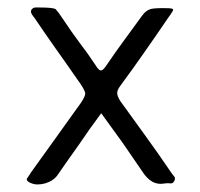

<svg xmlns="http://www.w3.org/2000/svg" viewBox="-20 -817 538 516"><path d="M252 -512.7Q220.7 -470.7 192.4 -428.7Q163.1 -387.7 134.8 -346.7Q124 -331.1 101.6 -324.2Q90.8 -321.3 81.1 -321.3Q71.3 -321.3 62.5 -325.2Q52.7 -329.1 51.8 -335Q51.8 -336.9 53.7 -338.9Q58.6 -345.7 62.5 -352.5Q93.8 -395.5 125 -439.5Q156.2 -482.4 186.5 -525.4Q209 -554.7 209 -565.4Q209 -575.2 186.5 -605.5Q158.2 -646.5 128.9 -687.5Q100.6 -727.5 72.3 -769.5Q68.4 -773.4 65.4 -779.3Q61.5 -785.2 64.5 -791Q68.4 -795.9 74.2 -796.9Q81.1 -796.9 85.9 -796.9Q124 -796.9 129.9 -792Q135.7 -786.1 149.4 -765.6Q169.9 -734.4 192.4 -704.1Q215.8 -673.8 236.3 -642.6Q246.1 -626 252.9 -627.9Q258.8 -629.9 267.6 -643.6Q290 -676.8 314.5 -710Q337.9 -742.2 362.3 -775.4Q372.1 -789.1 385.7 -793Q399.4 -795.9 432.6 -794.9Q450.2 -794.9 443.4 -786.1Q437.5 -776.4 431.6 -768.6Q400.4 -722.7 368.2 -676.8Q336.9 -631.8 303.7 -586.9Q294.9 -575.2 294.9 -566.4Q295.9 -556.6 303.7 -544.9Q337.9 -498 372.1 -450.2Q406.2 -403.3 438.5 -355.5Q442.4 -349.6 447.3 -343.8Q450.2 -340.8 450.2 -337.9Q450.2 -334 448.2 -330.1Q444.3 -323.2 437.5 -324.2Q430.7 -325.2 424.8 -324.2Q403.3 -320.3 388.7 -329.1Q374 -337.9 362.3 -356.4Q335.9 -395.5 308.6 -434.6Q281.2 -472.7 252 -512.7Z"/></svg>

Font: Das Gitter
Style: Book
Weight: 400
Version: Version 006.000